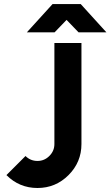

<svg xmlns="http://www.w3.org/2000/svg" viewBox="-20 -912 544 946"><path d="M112.3 -752.7H249L308 -814L367 -752.7H504.3L377.7 -892H239ZM248 -700V-202.3Q248 -168.3 223.3 -143.7Q198.7 -119 164.7 -119Q130 -119 105.7 -143.3L11.7 -49.3Q75.3 14.3 164.7 14.3Q254 14.3 317.7 -49.3Q381.3 -113 381.3 -202.3V-700Z"/></svg>

Font: Unageo Variable
Style: Regular
Weight: 300
Designer: Richard Sepsi
Foundry: Richard Sepsi
Version: Version 2.200